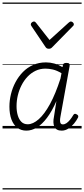

<svg xmlns="http://www.w3.org/2000/svg" viewBox="-20 -1009 661 1508"><path d="M187 17Q146 17 116 -5.5Q86 -28 70 -70.5Q54 -113 54 -172Q54 -220 66 -269.5Q78 -319 102 -364Q126 -409 160.5 -444Q195 -479 240.5 -499Q286 -519 341 -519Q374 -519 406.5 -510Q439 -501 471 -482L474 -498Q476 -507 482.5 -511Q489 -515 502 -515Q518 -515 523.5 -509Q529 -503 527 -492L455 -94Q451 -74 451.5 -60Q452 -46 457 -39Q462 -32 473 -32Q488 -32 502 -41.5Q516 -51 530 -68Q544 -85 556 -106Q561 -114 567.5 -115Q574 -116 582 -111Q592 -106 594 -99.5Q596 -93 593 -86Q581 -62 561.5 -38.5Q542 -15 517 1Q492 17 464 17Q442 17 428 9Q414 1 407 -14Q400 -29 399.5 -49Q399 -69 404 -93Q409 -124 413.5 -154.5Q418 -185 423 -215Q388 -135 349 -83.5Q310 -32 269.5 -7.5Q229 17 187 17ZM110 -175Q110 -135 119.5 -103Q129 -71 148 -52Q167 -33 198 -33Q239 -33 284 -72.5Q329 -112 372.5 -191.5Q416 -271 455 -392L463 -434Q426 -456 395 -463Q364 -470 337 -470Q295 -470 259.5 -453Q224 -436 196.5 -407Q169 -378 149.5 -340Q130 -302 120 -260Q110 -218 110 -175ZM537 -840Q545 -840 552.5 -833Q560 -826 560 -818Q560 -813 558 -809.5Q556 -806 552 -803L391 -639Q384 -631 377.5 -628.5Q371 -626 363 -626Q355 -626 349 -629Q343 -632 338 -639L227 -804Q224 -808 223 -811.5Q222 -815 222 -818Q222 -827 230.5 -833.5Q239 -840 246 -840Q252 -840 255.5 -837.5Q259 -835 263 -830L369 -695L518 -830Q524 -835 528 -837.5Q532 -840 537 -840ZM0 469H621V479H0ZM0 -20H621V0H0ZM0 -505H621V-500H0ZM0 -989H621V-979H0Z"/></svg>

Font: Playwrite DE VA Guides
Style: Regular
Weight: 400
Designer: Veronika Burian, José Scaglione
Foundry: TypeTogether
Version: Version 1.003